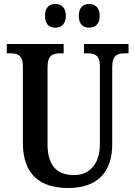

<svg xmlns="http://www.w3.org/2000/svg" viewBox="-20 -935 679 965"><path d="M429 -796C455 -796 481 -811 481 -855C481 -900 455 -915 429 -915C400 -915 376 -900 376 -855C376 -811 400 -796 429 -796ZM258 -796C285 -796 311 -811 311 -855C311 -900 285 -915 258 -915C230 -915 206 -900 206 -855C206 -811 230 -796 258 -796ZM324 10C474 10 544 -75 544 -209V-598C544 -659 572 -667 609 -667H626V-714H402V-667H418C455 -667 482 -659 482 -602V-211C482 -115 434 -55 352 -55C272 -55 219 -96 219 -210V-598C219 -659 247 -667 284 -667H300V-714H14V-667H30C67 -667 95 -659 95 -602V-217C95 -53 186 10 324 10Z"/></svg>

Font: Noto Serif Devanagari Condensed SemiBold
Style: Regular
Weight: 600
Width: 3
Designer: Universal Thirst, Indian Type Foundry and the Monotype Design Team
Foundry: Monotype Imaging Inc.
Version: Version 2.004